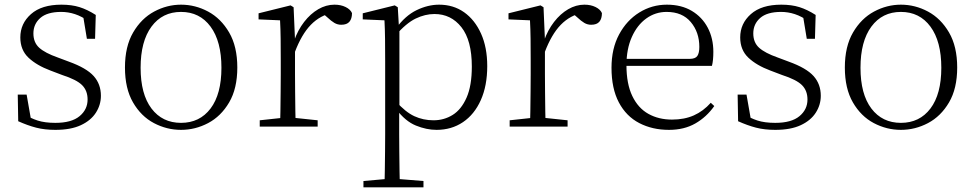

<svg xmlns="http://www.w3.org/2000/svg" viewBox="-20 -542 4170 822"><path d="M217 14Q171 14 134.5 4.5Q98 -5 58 -23L56 -137H94L115 -17L83 -18V-54Q110 -36 141 -26Q172 -16 217 -16Q286 -16 320.5 -44.5Q355 -73 355 -116Q355 -154 331.5 -177.5Q308 -201 246 -221L196 -240Q137 -262 102 -295Q67 -328 67 -382Q67 -441 112.5 -481.5Q158 -522 243 -522Q287 -522 320.5 -511.5Q354 -501 390 -478L387 -376H352L334 -485L361 -483V-450Q330 -472 301 -481.5Q272 -491 242 -491Q182 -491 152.5 -465Q123 -439 123 -399Q123 -360 148 -337.5Q173 -315 227 -296L275 -278Q350 -251 381 -216.5Q412 -182 412 -132Q412 -93 390.5 -59.5Q369 -26 326 -6Q283 14 217 14Z M755 14Q694 14 639 -15Q584 -44 549.5 -103.5Q515 -163 515 -253Q515 -343 550 -403Q585 -463 640 -492.5Q695 -522 755 -522Q816 -522 871 -492.5Q926 -463 961 -403Q996 -343 996 -253Q996 -163 961 -103.5Q926 -44 871 -15Q816 14 755 14ZM755 -16Q835 -16 881.5 -77.5Q928 -139 928 -252Q928 -365 881.5 -428Q835 -491 755 -491Q675 -491 628.5 -428Q582 -365 582 -252Q582 -139 628.5 -77.5Q675 -16 755 -16Z M1092 0V-27L1203 -39H1226L1340 -27V0ZM1179 0Q1180 -24 1180.5 -64.5Q1181 -105 1181.5 -149Q1182 -193 1182 -226V-281Q1182 -333 1181.5 -375.5Q1181 -418 1179 -455L1087 -459V-485L1224 -519L1237 -511L1243 -371V-370V-226Q1243 -193 1243.5 -149Q1244 -105 1244.5 -64.5Q1245 -24 1246 0ZM1242 -318 1225 -367H1239Q1255 -413 1282 -448Q1309 -483 1342.5 -502.5Q1376 -522 1412 -522Q1439 -522 1459.5 -512Q1480 -502 1487 -486Q1487 -462 1476 -449Q1465 -436 1441 -436Q1425 -436 1411.5 -444Q1398 -452 1381 -468L1358 -488H1407Q1351 -477 1311 -436Q1271 -395 1242 -318Z M1536 260V233L1648 223H1669L1793 233V260ZM1626 260Q1627 229 1627.5 189.5Q1628 150 1628.5 108.5Q1629 67 1629 32V-278Q1629 -330 1628.5 -374Q1628 -418 1626 -455L1533 -459V-485L1670 -519L1683 -511L1688 -425L1690 -420V-80L1689 -71V32Q1689 66 1689.5 107.5Q1690 149 1690.5 189Q1691 229 1692 260ZM1849 14Q1806 14 1760.5 -4.5Q1715 -23 1676 -75H1663L1675 -108Q1716 -62 1754 -44.5Q1792 -27 1836 -27Q1881 -27 1918 -50Q1955 -73 1977.5 -124Q2000 -175 2000 -257Q2000 -369 1955.5 -425.5Q1911 -482 1840 -482Q1800 -482 1759.5 -462.5Q1719 -443 1672 -389L1663 -420H1675Q1715 -475 1763.5 -498.5Q1812 -522 1860 -522Q1921 -522 1967 -489.5Q2013 -457 2039.5 -398Q2066 -339 2066 -259Q2066 -175 2038.5 -113.5Q2011 -52 1962 -19Q1913 14 1849 14Z M2162 0V-27L2273 -39H2296L2410 -27V0ZM2249 0Q2250 -24 2250.5 -64.5Q2251 -105 2251.5 -149Q2252 -193 2252 -226V-281Q2252 -333 2251.5 -375.5Q2251 -418 2249 -455L2157 -459V-485L2294 -519L2307 -511L2313 -371V-370V-226Q2313 -193 2313.5 -149Q2314 -105 2314.5 -64.5Q2315 -24 2316 0ZM2312 -318 2295 -367H2309Q2325 -413 2352 -448Q2379 -483 2412.5 -502.5Q2446 -522 2482 -522Q2509 -522 2529.5 -512Q2550 -502 2557 -486Q2557 -462 2546 -449Q2535 -436 2511 -436Q2495 -436 2481.5 -444Q2468 -452 2451 -468L2428 -488H2477Q2421 -477 2381 -436Q2341 -395 2312 -318Z M2844 14Q2773 14 2717 -15Q2661 -44 2629.5 -103.5Q2598 -163 2598 -252Q2598 -334 2630.5 -394.5Q2663 -455 2717 -488.5Q2771 -522 2835 -522Q2897 -522 2941.5 -495.5Q2986 -469 3010 -423.5Q3034 -378 3034 -320Q3034 -283 3028 -260H2628V-290H2933Q2957 -290 2965.5 -302.5Q2974 -315 2974 -341Q2974 -404 2937.5 -447.5Q2901 -491 2834 -491Q2786 -491 2747 -463Q2708 -435 2685 -383.5Q2662 -332 2662 -263Q2662 -183 2687 -131Q2712 -79 2756 -54.5Q2800 -30 2857 -30Q2910 -30 2950.5 -48Q2991 -66 3023 -102L3038 -88Q3005 -41 2957 -13.5Q2909 14 2844 14Z M3299 14Q3253 14 3216.5 4.5Q3180 -5 3140 -23L3138 -137H3176L3197 -17L3165 -18V-54Q3192 -36 3223 -26Q3254 -16 3299 -16Q3368 -16 3402.5 -44.5Q3437 -73 3437 -116Q3437 -154 3413.5 -177.5Q3390 -201 3328 -221L3278 -240Q3219 -262 3184 -295Q3149 -328 3149 -382Q3149 -441 3194.5 -481.5Q3240 -522 3325 -522Q3369 -522 3402.5 -511.5Q3436 -501 3472 -478L3469 -376H3434L3416 -485L3443 -483V-450Q3412 -472 3383 -481.5Q3354 -491 3324 -491Q3264 -491 3234.5 -465Q3205 -439 3205 -399Q3205 -360 3230 -337.5Q3255 -315 3309 -296L3357 -278Q3432 -251 3463 -216.5Q3494 -182 3494 -132Q3494 -93 3472.5 -59.5Q3451 -26 3408 -6Q3365 14 3299 14Z M3837 14Q3776 14 3721 -15Q3666 -44 3631.5 -103.5Q3597 -163 3597 -253Q3597 -343 3632 -403Q3667 -463 3722 -492.5Q3777 -522 3837 -522Q3898 -522 3953 -492.5Q4008 -463 4043 -403Q4078 -343 4078 -253Q4078 -163 4043 -103.5Q4008 -44 3953 -15Q3898 14 3837 14ZM3837 -16Q3917 -16 3963.5 -77.5Q4010 -139 4010 -252Q4010 -365 3963.5 -428Q3917 -491 3837 -491Q3757 -491 3710.5 -428Q3664 -365 3664 -252Q3664 -139 3710.5 -77.5Q3757 -16 3837 -16Z"/></svg>

Font: Noto Serif JP ExtraLight ExtraLight
Style: Regular
Weight: 250
Version: Version 2.003-H1;hotconv 1.1.1;makeotfexe 2.6.0